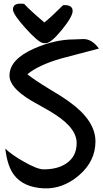

<svg xmlns="http://www.w3.org/2000/svg" viewBox="-20 -987 566 1052"><path d="M130 -580Q169 -549 246 -502Q330 -452 364 -426Q503 -325 503 -212Q503 -104 413.5 -27Q324 50 219 45Q109 39 58 -27Q20 -76 9 -173Q41 -141 109 -102Q184 -59 219 -59Q296 -59 344 -92Q400 -130 400 -203Q400 -254 354 -302Q320 -338 253 -378Q201 -407 149 -437Q32 -507 32 -573Q32 -662 169 -722Q282 -771 385 -771Q394 -771 412 -772Q430 -773 438 -773Q484 -773 522 -721Q419 -694 317 -667Q191 -631 130 -580ZM51 -935Q51 -967 91 -967Q94 -967 112 -966Q144 -931 223 -864Q260 -893 326 -959H331Q378 -960 378 -927Q378 -896 318.5 -823Q259 -750 230 -750Q221 -750 213 -752Q186 -759 118.5 -834Q51 -909 51 -935Z"/></svg>

Font: Wortlaut AH
Style: SemiBold
Weight: 600
Designer: Andreas Höfeld
Foundry: Fontgrube AH
Version: Version 2.59